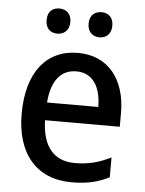

<svg xmlns="http://www.w3.org/2000/svg" viewBox="-53 -776 626 829"><g transform="rotate(5 260.0 -361.5)"><path d="M120 -679C120 -641 142 -624 171 -624C199 -624 223 -642 223 -679C223 -716 199 -733 171 -733C142 -733 120 -716 120 -679ZM302 -679C302 -642 325 -624 354 -624C382 -624 405 -642 405 -679C405 -716 382 -733 354 -733C325 -733 302 -716 302 -679ZM268 -549C132 -549 48 -447 48 -266C48 -92 137 10 288 10C354 10 402 -1 451 -26V-112C399 -86 354 -74 295 -74C204 -74 154 -133 151 -247H475V-307C475 -452 399 -549 268 -549ZM268 -469C341 -469 375 -408 375 -324H153C160 -419 201 -469 268 -469Z"/></g></svg>

Font: Noto Sans Arabic UI SmCn Md
Style: Regular
Weight: 500
Width: 4
Designer: Monotype Design Team, Nadine Chahine and Nizar Qandah
Foundry: Monotype Imaging Inc.
Version: Version 2.010